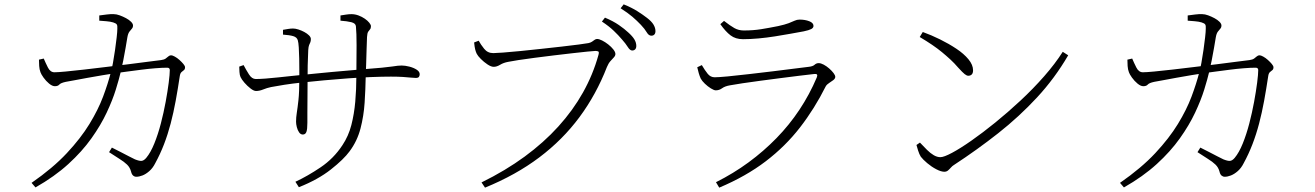

<svg xmlns="http://www.w3.org/2000/svg" viewBox="-20 -821 6040 882"><path d="M436 -750Q451 -752 471 -754.5Q491 -757 503 -756Q515 -756 530 -750.5Q545 -745 559 -737.5Q573 -730 582 -721Q591 -712 591 -704Q591 -695 586 -689.5Q581 -684 574.5 -675.5Q568 -667 565 -649Q562 -631 557 -601.5Q552 -572 546 -542Q540 -512 535 -492Q527 -458 512 -409.5Q497 -361 470 -303.5Q443 -246 400 -185.5Q357 -125 294 -67.5Q231 -10 143 40L125 19Q223 -49 287 -117.5Q351 -186 391 -251.5Q431 -317 453.5 -377Q476 -437 489 -488Q494 -505 499 -532.5Q504 -560 508.5 -591.5Q513 -623 516 -649.5Q519 -676 519 -689Q520 -703 516.5 -708.5Q513 -714 500 -718Q487 -722 468 -723.5Q449 -725 436 -726ZM481 -122 494 -143Q512 -134 533.5 -123Q555 -112 573 -102.5Q591 -93 600 -89Q620 -81 630.5 -82Q641 -83 652 -96Q672 -120 689 -162Q706 -204 719 -254Q732 -304 741 -353Q750 -402 755 -441Q760 -480 760 -499Q760 -510 748 -510Q726 -510 694 -507.5Q662 -505 627.5 -500.5Q593 -496 562.5 -492Q532 -488 511 -485Q486 -481 451.5 -475.5Q417 -470 382.5 -463.5Q348 -457 320.5 -452Q293 -447 282 -445Q259 -440 252.5 -432.5Q246 -425 232 -425Q220 -425 205.5 -437Q191 -449 180 -464.5Q169 -480 166 -489Q161 -502 160 -518Q159 -534 159 -547L181 -552Q189 -533 200 -511Q211 -489 230 -489Q246 -489 282.5 -492.5Q319 -496 367.5 -501.5Q416 -507 468.5 -513.5Q521 -520 571 -526Q621 -532 660.5 -537.5Q700 -543 720 -545Q734 -547 741 -552Q748 -557 753.5 -562Q759 -567 766 -567Q772 -567 783 -561Q794 -555 804.5 -545.5Q815 -536 822.5 -527Q830 -518 830 -512Q830 -503 825 -499Q820 -495 814 -490Q808 -485 806 -472Q797 -412 787 -357.5Q777 -303 764 -253.5Q751 -204 733.5 -158.5Q716 -113 693 -71Q682 -49 666 -35Q650 -21 634.5 -15Q619 -9 606 -9Q598 -9 591.5 -14.5Q585 -20 582 -33Q577 -52 563.5 -65Q550 -78 529 -91Q508 -104 481 -122Z M1544 -726V-750Q1557 -752 1570 -754Q1583 -756 1594 -756Q1611 -756 1627 -750Q1643 -744 1656 -735Q1669 -726 1676.5 -716.5Q1684 -707 1684 -701Q1684 -691 1680 -686.5Q1676 -682 1671.5 -675.5Q1667 -669 1666 -651Q1665 -628 1664 -593.5Q1663 -559 1662 -525.5Q1661 -492 1660 -470Q1659 -411 1655 -349.5Q1651 -288 1636 -230.5Q1621 -173 1586 -126Q1559 -89 1500 -42.5Q1441 4 1353 39L1337 14Q1393 -12 1453 -52.5Q1513 -93 1553 -154Q1581 -196 1594 -246.5Q1607 -297 1612 -354Q1617 -411 1617 -470Q1618 -557 1618 -613.5Q1618 -670 1615 -700Q1614 -714 1594 -719Q1574 -724 1544 -726ZM1280 -684Q1291 -686 1303.5 -688Q1316 -690 1326 -690Q1337 -690 1351 -685.5Q1365 -681 1378 -674Q1391 -667 1399.5 -658.5Q1408 -650 1408 -642Q1408 -632 1405.5 -626.5Q1403 -621 1400 -614Q1397 -607 1396 -591Q1396 -582 1395 -563.5Q1394 -545 1393.5 -520Q1393 -495 1393 -465Q1393 -422 1392.5 -378.5Q1392 -335 1392 -302Q1392 -269 1392 -257Q1392 -227 1387.5 -215Q1383 -203 1371 -203Q1361 -203 1354 -213Q1347 -223 1343.5 -237Q1340 -251 1340 -262Q1340 -282 1343.5 -303.5Q1347 -325 1351 -361.5Q1355 -398 1355 -463Q1355 -477 1355 -501Q1355 -525 1354.5 -552.5Q1354 -580 1352.5 -603Q1351 -626 1348 -636Q1344 -650 1327 -655Q1310 -660 1280 -662ZM1079 -515 1099 -522Q1110 -501 1123.5 -479.5Q1137 -458 1155 -458Q1172 -458 1199.5 -460Q1227 -462 1258.5 -465.5Q1290 -469 1319.5 -472Q1349 -475 1369 -477Q1399 -480 1434 -483.5Q1469 -487 1506.5 -490.5Q1544 -494 1580.5 -497Q1617 -500 1650 -503Q1703 -507 1734 -510Q1765 -513 1781.5 -515.5Q1798 -518 1807 -519Q1816 -520 1825 -520Q1841 -520 1860.5 -515Q1880 -510 1894 -501Q1908 -492 1908 -480Q1908 -473 1904.5 -468Q1901 -463 1890 -463Q1881 -463 1867 -464.5Q1853 -466 1831 -467.5Q1809 -469 1776 -469Q1736 -469 1685 -467Q1634 -465 1578.5 -461Q1523 -457 1469 -452Q1415 -447 1368 -442Q1321 -437 1286 -431.5Q1251 -426 1225 -421Q1206 -417 1189 -410Q1172 -403 1156 -403Q1146 -403 1131 -414.5Q1116 -426 1103 -441Q1090 -456 1085 -467Q1081 -475 1080 -490.5Q1079 -506 1079 -515Z M2837 -640Q2821 -659 2799 -680Q2777 -701 2745 -722L2759 -740Q2797 -724 2823 -706Q2849 -688 2866 -672Q2886 -654 2894.5 -639.5Q2903 -625 2903 -610Q2903 -600 2898 -594.5Q2893 -589 2884 -589Q2874 -589 2864 -605Q2854 -621 2837 -640ZM2924 -707Q2906 -726 2885 -744Q2864 -762 2831 -783L2845 -801Q2882 -786 2908 -769.5Q2934 -753 2952 -739Q2973 -723 2982 -708Q2991 -693 2991 -678Q2991 -668 2986 -662.5Q2981 -657 2972 -657Q2960 -657 2951 -672.5Q2942 -688 2924 -707ZM2246 -577Q2258 -577 2291 -579.5Q2324 -582 2370 -586.5Q2416 -591 2465.5 -596.5Q2515 -602 2560.5 -607Q2606 -612 2639 -616.5Q2672 -621 2683 -623Q2693 -625 2699.5 -629.5Q2706 -634 2711.5 -638Q2717 -642 2723 -642Q2732 -642 2746 -635Q2760 -628 2774 -617Q2788 -606 2797.5 -594Q2807 -582 2807 -573Q2807 -565 2800 -557.5Q2793 -550 2784 -540Q2775 -530 2768 -513Q2719 -387 2642 -283Q2565 -179 2457.5 -98Q2350 -17 2208 41L2192 17Q2302 -37 2390 -101.5Q2478 -166 2545 -240Q2612 -314 2658 -396Q2704 -478 2729 -568Q2733 -582 2728.5 -584.5Q2724 -587 2715 -587Q2707 -587 2678.5 -584Q2650 -581 2609.5 -576.5Q2569 -572 2524 -566.5Q2479 -561 2436.5 -555.5Q2394 -550 2361.5 -545Q2329 -540 2315 -537Q2293 -533 2277.5 -523.5Q2262 -514 2248 -514Q2236 -514 2219.5 -525Q2203 -536 2189 -550Q2175 -564 2170 -574Q2166 -582 2163 -593.5Q2160 -605 2158 -626L2179 -634Q2188 -617 2204 -597Q2220 -577 2246 -577Z M3183 -512 3204 -522Q3218 -498 3231 -482Q3244 -466 3263 -466Q3280 -466 3323 -470Q3366 -474 3420.5 -480.5Q3475 -487 3530.5 -493.5Q3586 -500 3630.5 -506Q3675 -512 3695 -514Q3714 -516 3722 -523.5Q3730 -531 3741 -531Q3751 -531 3764 -524Q3777 -517 3789 -506.5Q3801 -496 3809 -485.5Q3817 -475 3817 -468Q3817 -460 3808 -453Q3799 -446 3788.5 -439.5Q3778 -433 3773 -424Q3722 -322 3655 -235.5Q3588 -149 3497.5 -80Q3407 -11 3284 41L3269 16Q3349 -24 3418.5 -75Q3488 -126 3547 -186.5Q3606 -247 3652.5 -317Q3699 -387 3732 -465Q3740 -484 3720 -481Q3692 -478 3651.5 -473Q3611 -468 3564.5 -462Q3518 -456 3473 -450Q3428 -444 3391 -438.5Q3354 -433 3333 -429Q3310 -425 3297 -415.5Q3284 -406 3268 -406Q3260 -406 3245.5 -415Q3231 -424 3218 -436.5Q3205 -449 3199 -460Q3194 -471 3190 -484.5Q3186 -498 3183 -512ZM3672 -677Q3645 -672 3611.5 -666Q3578 -660 3540.5 -654Q3503 -648 3465 -644.5Q3427 -641 3393 -641Q3359 -641 3336 -658.5Q3313 -676 3289 -710L3306 -725Q3334 -703 3353.5 -692Q3373 -681 3397 -681Q3440 -681 3477 -687Q3514 -693 3554 -701Q3586 -708 3603 -714.5Q3620 -721 3630.5 -726Q3641 -731 3653 -731Q3678 -731 3697.5 -723.5Q3717 -716 3717 -702Q3717 -693 3706.5 -687.5Q3696 -682 3672 -677Z M4219 -674Q4258 -660 4298.5 -640Q4339 -620 4373.5 -597Q4408 -574 4429 -548.5Q4450 -523 4450 -498Q4450 -485 4444 -479Q4438 -473 4428 -473Q4421 -473 4411.5 -480.5Q4402 -488 4382 -510Q4364 -531 4345.5 -548Q4327 -565 4307 -581.5Q4287 -598 4262 -615Q4237 -632 4205 -651ZM4862 -583 4887 -567Q4826 -462 4744 -373.5Q4662 -285 4565.5 -209Q4469 -133 4362 -63Q4355 -59 4348.5 -51.5Q4342 -44 4335 -38Q4328 -32 4318 -32Q4303 -32 4281 -43.5Q4259 -55 4239.5 -71.5Q4220 -88 4210 -101Q4203 -112 4197.5 -129.5Q4192 -147 4190 -155L4206 -166Q4223 -148 4238.5 -132.5Q4254 -117 4269.5 -108Q4285 -99 4300 -99Q4316 -99 4353.5 -119Q4391 -139 4442.5 -175Q4494 -211 4552 -258Q4610 -305 4668 -359Q4726 -413 4776.5 -470.5Q4827 -528 4862 -583Z M5436 -750Q5451 -752 5471 -754.5Q5491 -757 5503 -756Q5515 -756 5530 -750.5Q5545 -745 5559 -737.5Q5573 -730 5582 -721Q5591 -712 5591 -704Q5591 -695 5586 -689.5Q5581 -684 5574.5 -675.5Q5568 -667 5565 -649Q5562 -631 5557 -601.5Q5552 -572 5546 -542Q5540 -512 5535 -492Q5527 -458 5512 -409.5Q5497 -361 5470 -303.5Q5443 -246 5400 -185.5Q5357 -125 5294 -67.5Q5231 -10 5143 40L5125 19Q5223 -49 5287 -117.5Q5351 -186 5391 -251.5Q5431 -317 5453.5 -377Q5476 -437 5489 -488Q5494 -505 5499 -532.5Q5504 -560 5508.5 -591.5Q5513 -623 5516 -649.5Q5519 -676 5519 -689Q5520 -703 5516.5 -708.5Q5513 -714 5500 -718Q5487 -722 5468 -723.5Q5449 -725 5436 -726ZM5481 -122 5494 -143Q5512 -134 5533.5 -123Q5555 -112 5573 -102.5Q5591 -93 5600 -89Q5620 -81 5630.5 -82Q5641 -83 5652 -96Q5672 -120 5689 -162Q5706 -204 5719 -254Q5732 -304 5741 -353Q5750 -402 5755 -441Q5760 -480 5760 -499Q5760 -510 5748 -510Q5726 -510 5694 -507.5Q5662 -505 5627.5 -500.5Q5593 -496 5562.5 -492Q5532 -488 5511 -485Q5486 -481 5451.5 -475.5Q5417 -470 5382.5 -463.5Q5348 -457 5320.5 -452Q5293 -447 5282 -445Q5259 -440 5252.5 -432.5Q5246 -425 5232 -425Q5220 -425 5205.5 -437Q5191 -449 5180 -464.5Q5169 -480 5166 -489Q5161 -502 5160 -518Q5159 -534 5159 -547L5181 -552Q5189 -533 5200 -511Q5211 -489 5230 -489Q5246 -489 5282.5 -492.5Q5319 -496 5367.5 -501.5Q5416 -507 5468.5 -513.5Q5521 -520 5571 -526Q5621 -532 5660.5 -537.5Q5700 -543 5720 -545Q5734 -547 5741 -552Q5748 -557 5753.5 -562Q5759 -567 5766 -567Q5772 -567 5783 -561Q5794 -555 5804.5 -545.5Q5815 -536 5822.5 -527Q5830 -518 5830 -512Q5830 -503 5825 -499Q5820 -495 5814 -490Q5808 -485 5806 -472Q5797 -412 5787 -357.5Q5777 -303 5764 -253.5Q5751 -204 5733.5 -158.5Q5716 -113 5693 -71Q5682 -49 5666 -35Q5650 -21 5634.5 -15Q5619 -9 5606 -9Q5598 -9 5591.5 -14.5Q5585 -20 5582 -33Q5577 -52 5563.5 -65Q5550 -78 5529 -91Q5508 -104 5481 -122Z"/></svg>

Font: Noto Serif SC
Style: Regular
Weight: 200
Designer: Ryoko NISHIZUKA 西塚涼子 (kana & ideographs); Frank Grießhammer (Latin, Greek & Cyrillic); Wenlong ZHANG 张文龙 (bopomofo); San
Foundry: Adobe
Version: Version 2.001;hotconv 1.1.0;makeotfexe 2.6.0